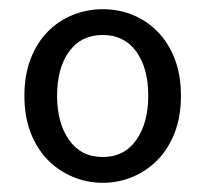

<svg xmlns="http://www.w3.org/2000/svg" viewBox="-20 -829 447 417"><path d="M203 -432Q169 -432 138 -445Q107 -458 83.5 -482Q60 -506 46.5 -541Q33 -576 33 -621Q33 -666 46.5 -701Q60 -736 83.5 -760Q107 -784 138 -796.5Q169 -809 203 -809Q238 -809 268.5 -796.5Q299 -784 322.5 -760Q346 -736 359.5 -701Q373 -666 373 -621Q373 -576 359.5 -541Q346 -506 322.5 -482Q299 -458 268.5 -445Q238 -432 203 -432ZM203 -488Q250 -488 276 -525Q302 -562 302 -621Q302 -681 276 -717Q250 -753 203 -753Q156 -753 130 -717Q104 -681 104 -621Q104 -562 130 -525Q156 -488 203 -488Z"/></svg>

Font: Kinto Sans
Style: Regular
Weight: 400
Designer: Authors: Ryoko NISHIZUKA  (kana & ideographs); Paul D. Hunt (Latin, Greek & Cyrillic); Wenlong ZHANG  (bopomofo); Sandol
Foundry: Adobe Systems Incorporated, ookami Inc.
Version: Version 0.001